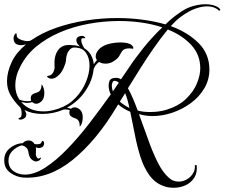

<svg xmlns="http://www.w3.org/2000/svg" viewBox="-21 -757 1059 905"><path d="M798 128Q787 128 775.5 126.5Q764 125 753 121Q711 107 684 70Q657 33 641 -17.5Q625 -68 614.5 -123.5Q604 -179 593 -230Q577 -237 562 -246Q547 -255 536 -265L530 -255Q433 -93 321 -3Q209 87 90 80Q57 78 28 57.5Q-1 37 -1 -1Q-1 -6 -0.5 -11Q0 -16 1 -21Q7 -47 33.5 -64.5Q60 -82 86 -82Q97 -95 114 -95Q122 -95 129.5 -91Q137 -87 142 -78Q146 -77 153 -77Q161 -77 167 -79Q173 -81 174 -86Q176 -93 180 -93Q184 -93 185 -89Q187 -85 187 -80Q187 -73 182 -67Q177 -61 163 -59Q155 -59 148 -63Q149 -56 148.5 -48.5Q148 -41 148 -33V-30Q148 -21 153.5 -14Q159 -7 165 -11Q169 -14 171.5 -14Q174 -14 171 -9Q164 4 148 4Q144 4 140 2Q128 -3 121.5 -13.5Q115 -24 114 -34Q112 -53 103 -61Q94 -69 86 -71Q83 -71 83 -72Q64 -68 45 -52.5Q26 -37 21 -17Q20 -13 19.5 -8Q19 -3 19 1Q19 32 42 49Q65 66 96 66Q141 66 191.5 33.5Q242 1 295 -53.5Q348 -108 400 -175.5Q452 -243 501 -312Q491 -333 491 -354Q491 -366 496 -378Q504 -390 524 -390H528Q539 -390 549 -383Q559 -397 568 -410.5Q577 -424 586 -437Q614 -480 655 -531Q696 -582 744 -628Q699 -643 647.5 -650.5Q596 -658 541 -658Q469 -658 397.5 -645Q326 -632 262.5 -605Q199 -578 150 -537.5Q101 -497 74 -442Q62 -419 56.5 -397Q51 -375 51 -355Q51 -317 70 -288L72 -287Q81 -283 91 -281.5Q101 -280 109 -280Q114 -280 118 -280.5Q122 -281 126 -282Q125 -285 124.5 -288Q124 -291 124 -294Q124 -306 131.5 -311.5Q139 -317 145 -318Q152 -320 158.5 -323Q165 -326 168 -331Q173 -339 174 -347Q175 -355 175 -359Q182 -352 185 -340.5Q188 -329 188 -319Q188 -293 175.5 -280.5Q163 -268 150 -268Q139 -268 131 -276Q120 -272 108 -272Q101 -272 94 -273.5Q87 -275 79 -276Q117 -232 184 -232Q217 -232 248 -243Q249 -243 250 -243.5Q251 -244 252 -244L255 -245Q302 -261 334.5 -295Q367 -329 384 -370.5Q401 -412 401 -448Q401 -484 384 -508.5Q367 -533 329 -533H328Q314 -533 302.5 -516.5Q291 -500 290 -472Q289 -459 278 -434.5Q267 -410 248 -396Q235 -386 222 -386Q211 -386 203 -393Q201 -395 201 -397Q201 -399 212 -401Q223 -403 230.5 -417.5Q238 -432 236 -445Q233 -490 250.5 -517.5Q268 -545 304 -545Q308 -545 311.5 -545Q315 -545 319 -544Q330 -544 339 -542Q348 -540 356 -538Q350 -543 344.5 -550.5Q339 -558 339 -569Q339 -578 347.5 -583Q356 -588 365 -588Q370 -588 374 -586Q381 -582 381 -579Q381 -576 372 -577H370Q362 -577 362 -567Q362 -558 367.5 -546Q373 -534 377 -529Q397 -517 408 -497Q419 -477 421 -454Q424 -459 428 -464Q432 -469 436 -474Q430 -482 430 -491Q430 -503 439 -516.5Q448 -530 466 -540Q480 -548 502.5 -552.5Q525 -557 547 -557Q564 -557 578 -554Q592 -551 600 -544Q607 -537 607.5 -533Q608 -529 606 -527Q596 -529 588 -529Q576 -529 568 -526Q557 -521 552 -512Q547 -503 540 -491.5Q533 -480 514 -468Q498 -457 476 -457Q459 -457 446 -465Q435 -457 429 -448Q423 -439 420 -430Q416 -381 383 -330.5Q350 -280 294 -249Q303 -249 313 -244Q320 -251 331 -251Q344 -251 356.5 -239.5Q369 -228 369 -203Q369 -193 366 -180.5Q363 -168 355 -160Q354 -165 354 -172.5Q354 -180 349 -188Q346 -193 339.5 -196.5Q333 -200 326 -202Q320 -204 313 -209.5Q306 -215 306 -226Q306 -230 306.5 -232.5Q307 -235 308 -238Q299 -241 289 -241Q286 -241 283 -241Q280 -241 277 -240Q231 -220 178 -220Q129 -220 94 -239Q103 -226 103 -217Q103 -204 90.5 -197.5Q78 -191 70 -194Q67 -195 66 -197.5Q65 -200 72 -202Q81 -205 81 -221Q81 -230 79 -239.5Q77 -249 72 -253L71 -254Q46 -279 29 -308Q12 -337 12 -375Q12 -395 17.5 -418Q23 -441 34 -464Q45 -488 62.5 -509Q80 -530 102 -548Q97 -547 90.5 -545.5Q84 -544 78 -544Q66 -544 56 -549Q49 -553 46 -560.5Q43 -568 43 -575Q43 -588 50 -597Q53 -600 55 -600Q58 -600 58 -589Q58 -580 69.5 -573.5Q81 -567 95.5 -564.5Q110 -562 118 -564Q126 -567 127 -568Q178 -603 244 -626Q310 -649 384 -660.5Q458 -672 532 -672Q591 -672 649 -664.5Q707 -657 759 -642Q773 -656 788.5 -669Q804 -682 820 -693Q853 -718 886 -727.5Q919 -737 946 -737Q975 -737 994.5 -729Q1014 -721 1018 -710L1012 -706Q1004 -715 989 -721Q974 -727 954 -727Q930 -727 899 -716Q868 -705 830 -677Q819 -669 807.5 -658Q796 -647 784 -634Q864 -605 915 -554Q966 -503 966 -429Q966 -381 942 -340.5Q918 -300 878.5 -271Q839 -242 792 -226Q745 -210 698 -210Q668 -210 638 -218L634 -219Q655 -163 676 -103Q697 -43 721.5 6.5Q746 56 775 81Q786 91 797.5 95Q809 99 821 99Q842 99 860.5 88Q879 77 889.5 59Q900 41 897 22L906 21Q910 56 895 80Q880 104 854 116Q828 128 798 128ZM687 -229Q729 -229 765 -240Q822 -258 856.5 -291.5Q891 -325 907 -363.5Q923 -402 923 -435Q923 -499 880.5 -545Q838 -591 770 -618Q740 -582 707 -535Q674 -488 642.5 -438Q611 -388 582 -341Q594 -320 605.5 -293Q617 -266 628 -236Q642 -232 657 -230.5Q672 -229 687 -229ZM511 -326Q518 -337 525 -347Q532 -357 539 -367Q537 -369 535 -370.5Q533 -372 531 -373Q525 -376 520 -376Q512 -376 510 -370Q506 -362 506 -353Q506 -343 511 -326ZM589 -248Q585 -268 580 -285.5Q575 -303 569 -318L544 -278Q562 -262 589 -248Z"/></svg>

Font: Fleur De Leah
Style: Regular
Weight: 400
Designer: Robert E. Leuschke
Foundry: Robert E. Leuschke
Version: Version 1.010; ttfautohint (v1.8.3)